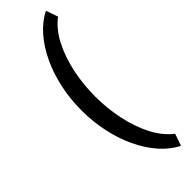

<svg xmlns="http://www.w3.org/2000/svg" viewBox="-336 -797 1019 1019"><g transform="rotate(-45 173.5 -288.0)"><path d="M168 -288.6Q168 -199.7 186 -114Q204.1 -28.3 239.7 41Q275.4 110.4 328.6 150.9L305.2 218.3Q250.5 190.9 206.1 140.1Q161.6 89.4 129.9 21.7Q98.1 -45.9 81.3 -124.8Q64.5 -203.6 64.5 -287.6Q64.5 -371.6 81.3 -450.7Q98.1 -529.8 129.9 -597.9Q161.6 -666 206.1 -717Q250.5 -768.1 305.2 -795.4L328.6 -728Q275.4 -688 239.7 -618.7Q204.1 -549.3 186 -463.6Q168 -377.9 168 -288.6Z"/></g></svg>

Font: Vazirmatn RD FD Medium
Style: Regular
Weight: 500
Designer: Saber Rastikerdar
Foundry: Saber Rastikerdar
Version: Version 33.003